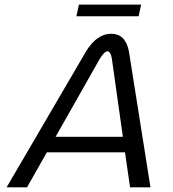

<svg xmlns="http://www.w3.org/2000/svg" viewBox="-20 -803 740 823"><path d="M318.3 -783.3 307.5 -733.3H574.2L585 -783.3ZM218.3 -216.7 402.5 -541.7C402.5 -541.7 424.2 -583.3 440.8 -583.3C457.5 -583.3 460.8 -541.7 460.8 -541.7L506.7 -216.7ZM456.7 -658.3C417.5 -658.3 380.8 -635 349.2 -583.3L8.3 0H95.8L180.8 -150H515.8L537.5 0H625L532.5 -583.3C522.5 -635 495.8 -658.3 456.7 -658.3Z"/></svg>

Font: BoonHome
Style: Book Oblique
Weight: 400
Italic angle: -12°
Designer: Sungsit Sawaiwan
Foundry: Sungsit Sawaiwan
Version: Version 0.2